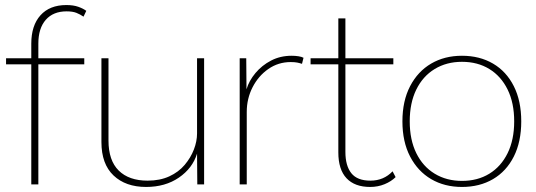

<svg xmlns="http://www.w3.org/2000/svg" viewBox="-20 -731 2123 761"><path d="M314 -500V-476H132V0H104V-476H4V-500H104V-558Q104 -630 140.5 -670.5Q177 -711 243 -711Q271 -711 290.5 -704Q310 -697 322 -688L311 -665Q298 -674 283 -680Q268 -686 244 -686Q191 -686 161.5 -652.5Q132 -619 132 -558V-500Z M559 10Q478 10 430 -35.5Q382 -81 382 -168V-500H410V-174Q410 -95 450.5 -55Q491 -15 565 -15Q614 -15 651 -32Q688 -49 712 -77.5Q736 -106 748.5 -138.5Q761 -171 761 -202V-500H789V0H762L761 -122Q743 -64 689 -27Q635 10 559 10Z M930 0V-500H956L957 -377Q967 -411 992.5 -441.5Q1018 -472 1054.5 -491Q1091 -510 1136 -510Q1150 -510 1163 -508Q1176 -506 1183 -502L1177 -478Q1168 -481 1158 -483Q1148 -485 1132 -485Q1083 -485 1043.5 -457.5Q1004 -430 981 -385Q958 -340 958 -287V0Z M1536 -52 1548 -29Q1531 -12 1504.5 -1Q1478 10 1447 10Q1386 10 1353.5 -24.5Q1321 -59 1321 -127V-476H1211V-500H1321V-658H1349V-500H1539V-476H1349V-129Q1349 -74 1372.5 -44.5Q1396 -15 1448 -15Q1501 -15 1536 -52Z M1811 -510Q1881 -510 1934 -479Q1987 -448 2016.5 -389.5Q2046 -331 2046 -250Q2046 -169 2016.5 -110.5Q1987 -52 1934 -21Q1881 10 1811 10Q1742 10 1689 -21Q1636 -52 1605.5 -110.5Q1575 -169 1575 -250Q1575 -331 1605.5 -389.5Q1636 -448 1689 -479Q1742 -510 1811 -510ZM1811 -486Q1750 -486 1703 -457.5Q1656 -429 1630 -376Q1604 -323 1604 -250Q1604 -177 1630 -124Q1656 -71 1703 -42.5Q1750 -14 1811 -14Q1873 -14 1919.5 -42.5Q1966 -71 1992 -124Q2018 -177 2018 -250Q2018 -323 1992 -376Q1966 -429 1919.5 -457.5Q1873 -486 1811 -486Z"/></svg>

Font: Prodigy Sans ExtraLight
Style: Regular
Weight: 200
Designer: Wei Huang
Foundry: Wei Huang
Version: Version 1.003; ttfautohint (v1.8.3)